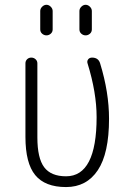

<svg xmlns="http://www.w3.org/2000/svg" viewBox="-20 -755 540 785"><path d="M250 9.8Q164.1 9.8 124 -39.1Q84 -87.9 84 -195.3V-496.1Q84 -505.9 90.8 -512.7Q97.7 -519.5 107.9 -519.5Q118.2 -519.5 125.5 -512.7Q132.8 -505.9 132.8 -496.1V-193.4Q132.8 -108.4 160.6 -71.3Q188.5 -34.2 250 -34.2Q375 -34.2 375 -276.4Q375 -376 337.9 -496.1Q335 -504.9 340.3 -512.2Q345.7 -519.5 356.4 -519.5Q382.8 -519.5 389.6 -495.1Q425.8 -377 425.8 -269.5Q425.8 -127.9 379.9 -59.1Q334 9.8 250 9.8ZM304.7 -710Q304.7 -719.7 312.5 -727.5Q320.3 -735.4 330.1 -735.4Q339.8 -735.4 347.7 -727.5Q355.5 -719.7 355.5 -710V-634.8Q355.5 -624 347.7 -617.2Q339.8 -610.4 330.1 -610.4Q320.3 -610.4 312.5 -617.2Q304.7 -624 304.7 -634.8ZM144.5 -710Q144.5 -719.7 152.3 -727.5Q160.2 -735.4 169.9 -735.4Q179.7 -735.4 187.5 -727.5Q195.3 -719.7 195.3 -710V-634.8Q195.3 -624 187.5 -617.2Q179.7 -610.4 169.9 -610.4Q160.2 -610.4 152.3 -617.2Q144.5 -624 144.5 -634.8Z"/></svg>

Font: Rounded-L Mgen+ 1m light
Style: Regular
Weight: 200
Designer: [Source Han Sans]
Ryoko NISHIZUKA  (kana & ideographs); Paul D. Hunt (Latin, Greek & Cyrillic); Wenlong ZHANG  (bopomofo
Version: Version 1.059.20150602